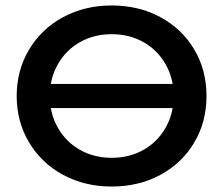

<svg xmlns="http://www.w3.org/2000/svg" viewBox="-20 -673 817 702"><path d="M388.5 9Q290 9 211 -33.5Q132 -76 86.5 -152Q41 -228 41 -322Q41 -416 86.5 -492Q132 -568 211 -610.5Q290 -653 388.5 -653Q487 -653 566 -610.5Q645 -568 690 -492.5Q735 -417 735 -322Q735 -227 690 -151.5Q645 -76 566 -33.5Q487 9 388.5 9ZM388.5 -96Q453 -96 504.5 -125Q556 -154 585.5 -206Q615 -258 615 -322Q615 -386 585.5 -438Q556 -490 504.5 -519Q453 -548 388.5 -548Q324 -548 272.5 -519Q221 -490 191.5 -438Q162 -386 162 -322Q162 -258 191.5 -206Q221 -154 272.5 -125Q324 -96 388.5 -96ZM81 -366H702V-278H81Z"/></svg>

Font: Montserrat Ace
Style: Bold
Weight: 600
Designer: Julieta Ulanovsky
Foundry: Julieta Ulanovsky
Version: Version 1